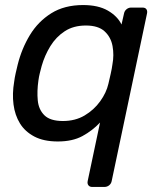

<svg xmlns="http://www.w3.org/2000/svg" viewBox="-20 -550 635 760"><path d="M345 190Q335 190 330 183.5Q325 177 327 167L376 -65Q346 -33 306.5 -11.5Q267 10 209 10Q153 10 116 -9.5Q79 -29 59 -61.5Q39 -94 33.5 -136.5Q28 -179 36 -226Q38 -242 42 -260Q46 -278 50 -294Q66 -358 98.5 -411.5Q131 -465 183 -497.5Q235 -530 309 -530Q369 -530 407 -508Q445 -486 461 -453L471 -497Q473 -507 481 -513.5Q489 -520 499 -520H544Q555 -520 559.5 -513.5Q564 -507 562 -497L422 167Q420 177 412 183.5Q404 190 393 190ZM229 -71Q278 -71 315 -93Q352 -115 376.5 -149Q401 -183 409 -218Q413 -235 418 -257Q423 -279 425 -295Q432 -332 425.5 -367.5Q419 -403 394 -426Q369 -449 320 -449Q271 -449 236.5 -426.5Q202 -404 179.5 -367.5Q157 -331 145 -289Q141 -274 137.5 -260Q134 -246 132 -231Q126 -189 129.5 -152.5Q133 -116 156 -93.5Q179 -71 229 -71Z"/></svg>

Font: Rubik
Style: Italic
Weight: 400
Italic angle: -12°
Designer: Hubert and Fischer
Foundry: Hubert and Fischer
Version: Version 2.300;gftools[0.9.30]